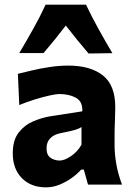

<svg xmlns="http://www.w3.org/2000/svg" viewBox="-20 -795 566 827"><path d="M178 12Q113.5 12 74.2 -27.8Q35 -67.5 35 -134.5Q35 -191 60.2 -223.8Q85.5 -256.5 122.8 -272.2Q160 -288 195.5 -294L334.5 -315.5Q336.5 -357.5 307.2 -373.8Q278 -390 235 -390Q222.5 -390 194 -383.8Q165.5 -377.5 130.5 -366.8Q95.5 -356 63 -342.5L57 -477Q81.5 -483 117 -491.5Q152.5 -500 193.5 -506.2Q234.5 -512.5 274.5 -512.5Q369 -512.5 422.8 -470.5Q476.5 -428.5 476.5 -333.5Q476.5 -309 475 -274.2Q473.5 -239.5 473.5 -211.5V-169.5Q473.5 -131.5 480.8 -89.2Q488 -47 505.5 0H359L341 -64.5H329.5Q315 -47.5 290.8 -29.8Q266.5 -12 237.5 0Q208.5 12 178 12ZM237 -103.5Q257.5 -103.5 285.2 -122Q313 -140.5 331 -171.5V-248Q321.5 -241 304 -235.8Q286.5 -230.5 239 -221Q212 -215.5 196.2 -199.2Q180.5 -183 180.5 -156Q180.5 -127 197.8 -115.2Q215 -103.5 237 -103.5ZM361.5 -564.5Q311 -623.5 263.5 -685Q218 -625.5 167.5 -566.5H63Q94 -618.5 123.2 -670.8Q152.5 -723 176.5 -775H350.5Q375 -723 404 -670.8Q433 -618.5 464 -566Z"/></svg>

Font: Commissioner Flair
Style: Bold
Weight: 700
Designer: Kostas Bartsokas
Foundry: Kostas Bartsokas
Version: Version 1.000; ttfautohint (v1.8.3)